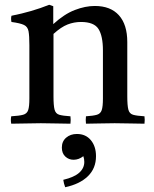

<svg xmlns="http://www.w3.org/2000/svg" viewBox="-20 -517 643 804"><path d="M340 1Q338 -15 340 -30Q371 -32 386 -36.5Q401 -41 406 -56Q411 -71 411 -104V-306Q411 -366 392.5 -395.5Q374 -425 319 -425Q290 -425 263 -414.5Q236 -404 204 -375V-114Q204 -75 208.5 -58Q213 -41 228 -36.5Q243 -32 275 -30Q277 -15 275 1Q247 1 216.5 0Q186 -1 151 -1Q119 -1 88 0Q57 1 27 1Q24 -15 27 -30Q61 -32 77 -36.5Q93 -41 98 -56Q103 -71 103 -104V-328Q103 -367 99.5 -386Q96 -405 80.5 -412.5Q65 -420 28 -425Q25 -439 28 -451Q114 -468 186 -497L203 -491V-416Q249 -458 293 -475Q337 -492 377 -492Q443 -492 478 -453Q513 -414 513 -341V-114Q513 -75 517.5 -58Q522 -41 537 -36.5Q552 -32 585 -30Q587 -15 585 1Q555 1 526.5 0Q498 -1 460 -1Q423 -1 395.5 0Q368 1 340 1ZM245 236Q291 225 312 206Q333 187 333 161Q333 149 329 137Q310 152 288 152Q268 152 253.5 138.5Q239 125 239 101Q239 75 257 59.5Q275 44 302 44Q339 44 360.5 70Q382 96 382 137Q382 188 348 221Q314 254 253 267Q250 259 248 251.5Q246 244 245 236Z"/></svg>

Font: Tiro Devanagari Marathi
Style: Regular
Weight: 400
Designer: Devanagari: John Hudson & Fiona Ross. Latin: John Hudson.
Foundry: Tiro Typeworks Ltd.
Version: Version 1.52